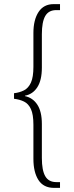

<svg xmlns="http://www.w3.org/2000/svg" viewBox="-20 -780 360 931"><path d="M242 131Q191 131 166.5 93Q142 55 142 -10V-175Q142 -225 130 -251Q118 -277 96.5 -287.5Q75 -298 48 -301V-328Q75 -331 96.5 -342Q118 -353 130 -379.5Q142 -406 142 -456V-620Q142 -684 167 -722Q192 -760 240 -760H271V-731H253Q216 -731 199.5 -702.5Q183 -674 183 -614V-452Q183 -391 161 -357Q139 -323 101 -316V-314Q139 -306 161 -272.5Q183 -239 183 -179V-14Q183 46 199.5 74.5Q216 103 253 103H271V131Z"/></svg>

Font: Noto Serif Myanmar ExtraCondensed ExtraLight
Style: Regular
Weight: 200
Width: 2
Designer: Ben Mitchell and the Monotype Design Team
Foundry: Monotype Imaging Inc.
Version: Version 2.106; ttfautohint (v1.8.4.7-5d5b)